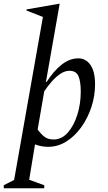

<svg xmlns="http://www.w3.org/2000/svg" viewBox="-47 -770 575 1020"><path d="M-27 230V214L28 186L181 -680L94 -714V-720L266 -750H270L197 -335H201Q238 -393 280.5 -426.5Q323 -460 369 -460Q409 -460 433.5 -425Q458 -390 458 -322Q458 -260 438.5 -201Q419 -142 384.5 -94Q350 -46 305 -18Q260 10 209 10Q190 10 172 6.5Q154 3 139 -3L108 185L188 214V230ZM322 -394Q298 -394 274 -378Q250 -362 228 -337Q206 -312 188 -285L153 -82Q172 -56 190.5 -42.5Q209 -29 238 -29Q281 -29 313.5 -66Q346 -103 364 -161Q382 -219 382 -283Q382 -338 369.5 -366Q357 -394 322 -394Z"/></svg>

Font: Spectral
Style: Italic
Weight: 400
Italic angle: -10°
Designer: Jean-Baptiste Levee
Foundry: Production Type
Version: Version 2.001